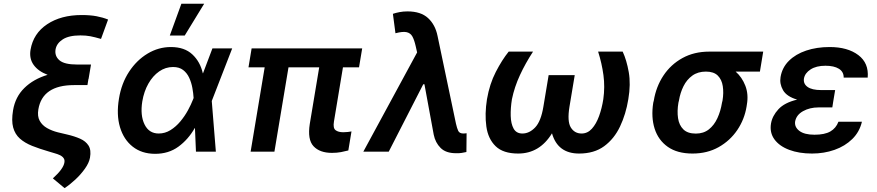

<svg xmlns="http://www.w3.org/2000/svg" viewBox="-20 -801 4630 1014"><path d="M550.8 -697.8 513.5 -595.5Q480.1 -605.1 456.9 -609.6Q433.6 -614 404.8 -614Q343.8 -614 311.4 -593Q279.1 -572.1 273.4 -540.1Q267.8 -505.3 293.7 -482.8Q319.6 -460.2 387.1 -460.2H460.6L447.8 -384.2H447.1L441.8 -351.6H371.1Q203.8 -351.6 182.5 -223Q176.5 -187.1 189.6 -163.2Q202.8 -139.2 228.5 -124.6Q254.3 -110.1 285.2 -102.3L334.5 -90.6Q373.2 -81.7 403.1 -68.5Q432.9 -55.4 447.6 -32.1Q462.4 -8.9 455.3 31.6Q450.3 59.3 428.4 90Q406.6 120.7 377.3 147.9Q348 175.1 321 192.5L259.2 141Q315.7 90.2 320.3 56.1Q323.2 40.1 311.4 28.6Q299.7 17 268.1 8.2L239.3 -0.4Q189.3 -14.9 150 -30.5Q110.8 -46.2 85 -69.1Q59.3 -92 49.5 -127.8Q39.8 -163.7 49 -218.8Q60.7 -289.1 108.5 -336.1Q156.2 -383.2 231.5 -405.9Q182.2 -424.4 157.8 -458.1Q133.5 -491.8 141.3 -538.4Q155.9 -624.3 229 -672.9Q302.2 -721.6 411.2 -721.6Q456.3 -721.6 489.3 -715.4Q522.4 -709.2 550.8 -697.8Z M798.3 11.4Q728.3 11 680.8 -26.5Q633.2 -63.9 613.6 -129.6Q594.1 -195.3 608.3 -280.2Q621.4 -360.8 661.6 -422.1Q701.7 -483.3 759.4 -517.9Q817.1 -552.6 882.5 -552.6Q954.2 -552.6 995.7 -513.8Q1037.3 -475.1 1051.1 -414.1H1052.2L1101.9 -545.5H1206.3L1099.8 -271.3L1098.4 -267.4L1120 0H1014.9L1009.6 -124.6H1008.5Q974.1 -64.3 922.1 -26.3Q870 11.7 798.3 11.4ZM1002.5 -283.4Q1001.1 -308.6 995.9 -336.8Q990.8 -365.1 979.2 -390.3Q967.7 -415.5 947.1 -431.3Q926.5 -447.1 893.8 -447.1Q854 -447.1 820.5 -423.7Q786.9 -400.2 763.7 -359.4Q740.4 -318.5 731.5 -265.6Q719.8 -192.1 743.3 -144Q766.7 -95.9 818.2 -95.9Q851.6 -95.9 880.3 -113.8Q909.1 -131.7 932.4 -159.6Q955.6 -187.5 972.5 -218.4Q989.3 -249.3 999.3 -275.2ZM876.8 -613.3 937.9 -781.2H1058.2L955.6 -613.3Z M1892.8 -545.5 1876.1 -445.3H1791.2L1743.6 -158.7Q1737.9 -124.3 1752.3 -113.5Q1766.7 -102.6 1793 -102.6Q1805.4 -102.6 1816.9 -104Q1828.5 -105.5 1836.3 -106.9L1819.6 -6.4Q1802.6 -1.8 1780.9 2.3Q1759.2 6.4 1733 6.4Q1668.7 6.4 1635.8 -28.8Q1603 -63.9 1616.1 -147L1665.8 -445.3H1503.6L1429.3 0H1303.6L1377.8 -445.3H1292.3L1308.9 -545.5Z M2388.5 8.2Q2334.9 8.2 2307 -19.7Q2279.1 -47.6 2270.6 -89.8L2221.6 -355.8H2215.2L2033 0H1898.8L2182.9 -524.1L2175.4 -557.2Q2168.3 -589.1 2158.2 -607.8Q2148.1 -626.4 2127.7 -631Q2107.2 -635.7 2068.5 -625.4L2055 -728Q2070.7 -733.3 2090 -737Q2109.4 -740.8 2132.1 -740.8Q2202.4 -740.8 2240.6 -705.6Q2278.8 -670.5 2290.8 -611.2L2388.1 -147.7Q2393.5 -123.9 2400 -109.9Q2406.6 -95.9 2427.6 -95.9Q2431.5 -95.9 2435.2 -96.4Q2438.9 -96.9 2444.2 -97.3L2443.2 1.8Q2433.6 4.3 2418.3 6.6Q2403.1 8.9 2388.5 8.2Z M3138.8 -528.4H3268.5Q3289.4 -483.7 3300.6 -420.1Q3311.8 -356.5 3298.3 -277Q3285.5 -198.2 3254.6 -133Q3223.7 -67.8 3170.8 -28.9Q3117.9 9.9 3038.4 9.9Q2925.4 9.9 2895.2 -96.9Q2829.9 9.9 2716.6 9.9Q2637.4 9.9 2597.5 -28.9Q2557.5 -67.8 2548.5 -133.2Q2539.4 -198.5 2551.8 -277Q2565.7 -357.6 2598.4 -421Q2631 -484.4 2666.5 -528.4H2795.1Q2754.6 -466.3 2725.9 -404.1Q2697.1 -342 2683.6 -277Q2676.1 -230.1 2677.2 -188.7Q2678.3 -147.4 2692.6 -121.6Q2707 -95.9 2739 -95.9Q2775.6 -95.9 2806.3 -128Q2837 -160.2 2849.8 -237.9L2877.5 -404.1H3015.3L2987.6 -237.9Q2974.8 -160.2 2994.5 -128Q3014.2 -95.9 3051.5 -95.9Q3083.1 -95.9 3106 -121.3Q3128.9 -146.7 3143.8 -187.9Q3158.7 -229 3166.2 -277Q3175.4 -342 3166.9 -404.5Q3158.4 -467 3138.8 -528.4Z M3430 -258.5 3432.9 -269.9Q3445 -343.4 3483.8 -402Q3522.7 -460.6 3584.3 -494.5Q3646 -528.4 3725.5 -528.4H4010.7L3993.3 -422.9H3865.1Q3898.8 -393.5 3916.4 -348Q3933.9 -302.6 3924.4 -248.6L3922.9 -238.6Q3911.9 -170.8 3873.8 -114.3Q3835.6 -57.9 3775.4 -24Q3715.2 9.9 3637.4 9.9Q3557.2 9.9 3506.9 -25.4Q3456.7 -60.7 3437.3 -121.4Q3418 -182.2 3430 -258.5ZM3565.7 -269.9 3562.9 -258.5Q3555.4 -214.1 3560.9 -177Q3566.4 -139.9 3589 -117.7Q3611.5 -95.5 3654.8 -95.5Q3695.7 -95.5 3723.7 -117.7Q3751.8 -139.9 3768.8 -177Q3785.9 -214.1 3793 -258.5L3795.8 -269.9Q3802.6 -311.1 3797.2 -345.9Q3791.9 -380.7 3770.8 -401.8Q3749.6 -422.9 3708.1 -422.9Q3665.8 -422.9 3636.5 -401.8Q3607.2 -380.7 3589.8 -345.9Q3572.4 -311.1 3565.7 -269.9Z M4380.3 -263.5 4375.7 -233.7H4302.6Q4256.7 -233.7 4221.2 -214Q4185.7 -194.2 4179.3 -159.4Q4175.1 -130 4201.7 -109.7Q4228.3 -89.5 4281.6 -89.5Q4335.2 -89.5 4365.2 -106.7Q4395.2 -123.9 4408 -158H4532Q4519.5 -104.4 4481.2 -66.8Q4442.8 -29.1 4387.4 -9.6Q4332 9.9 4268.5 9.9Q4199.9 9.9 4148.1 -9.6Q4096.2 -29.1 4070.1 -64.8Q4044 -100.5 4051.8 -148.4Q4058.6 -188.9 4091.1 -224.1Q4123.6 -259.2 4190 -274.9Q4134.6 -291.2 4115.4 -324.8Q4096.2 -358.3 4102.3 -394.2Q4110.8 -444.6 4146.5 -479.9Q4182.2 -515.3 4237.7 -533.9Q4293.3 -552.6 4361.5 -552.6Q4456.7 -552.6 4513 -510.1Q4569.2 -467.7 4562.5 -391.3H4435.7Q4436.1 -421.9 4410.3 -437.9Q4384.6 -453.8 4339.5 -453.8Q4290.8 -453.8 4260.8 -434.3Q4230.8 -414.8 4225.9 -386.4Q4221.6 -358.7 4244.9 -342Q4268.1 -325.3 4317.1 -325.3H4390.6Z"/></svg>

Font: Inter UI Semi Bold
Style: Italic
Weight: 600
Italic angle: -9.39999°
Designer: Rasmus Andersson
Foundry: rsms
Version: 3.2;8d6f07862